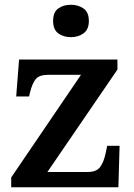

<svg xmlns="http://www.w3.org/2000/svg" viewBox="-20 -786 562 806"><path d="M27 0V-41L320 -472H183Q146 -472 131 -455Q116 -438 106 -398L102 -381H48L60 -536H473V-494L179 -64H348Q385 -64 400.5 -85Q416 -106 424 -145L430 -174H482L477 0ZM278 -630Q246 -630 224.5 -646Q203 -662 203 -698Q203 -735 224.5 -750.5Q246 -766 278 -766Q308 -766 330.5 -750.5Q353 -735 353 -698Q353 -662 330.5 -646Q308 -630 278 -630Z"/></svg>

Font: Noto Serif Malayalam SemiBold
Style: Regular
Weight: 600
Designer: Indian type Foundry, Jelle Bosma, Monotype Design Team
Foundry: Monotype Imaging Inc.
Version: Version 2.104; ttfautohint (v1.8.4.7-5d5b)